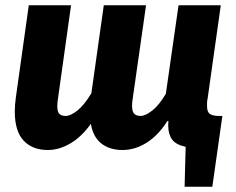

<svg xmlns="http://www.w3.org/2000/svg" viewBox="-20 -551 894 727"><path d="M249 -531 200 -181Q197 -163 197 -150Q197 -127 205 -119.5Q213 -112 229 -112Q247 -112 273 -132.5Q299 -153 326 -198L373 -531H533L483 -181Q480 -163 480 -151Q480 -128 488.5 -120Q497 -112 512 -112Q530 -112 556 -132Q582 -152 608 -196L656 -531H816L766 -177Q764 -169 764 -162V-149Q764 -129 773 -121Q782 -113 805 -112H822L784 156H679L683 5Q646 -3 631.5 -23Q617 -43 617 -75V-83Q617 -87 618 -92L614 -93Q579 -38 535 -10.5Q491 17 444 17Q396 17 364.5 -7Q333 -31 324 -82Q289 -33 246.5 -8Q204 17 161 17Q103 17 69.5 -18.5Q36 -54 36 -129Q36 -141 37 -154.5Q38 -168 40 -182L89 -531Z"/></svg>

Font: Szlgxwxxxixliatcpuztgldltzi
Style: Regular
Weight: 700
Italic angle: -8°
Designer: Carrois Corporate & Edenspiekermann
Foundry: Carrois Corporate GbR & Edenspiekermann AG
Version: Version 2.001